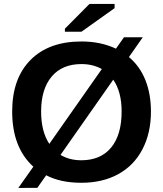

<svg xmlns="http://www.w3.org/2000/svg" viewBox="-20 -906 818 962"><path d="M71.8 35.6 147 -70.8Q41 -167 41 -347.2Q41 -512.7 132.8 -605.5Q224.6 -698.2 388.2 -698.2Q484.9 -698.2 561 -662.1L601.1 -719.2H695.3L626 -620.1Q680.7 -574.2 708.5 -504.6Q736.3 -435.1 736.3 -347.2Q736.3 -239.7 693.8 -158.2Q651.4 -76.7 572.5 -33.4Q493.7 9.8 387.2 9.8Q283.7 9.8 211.4 -27.8L167 35.2ZM589.4 -347.2Q589.4 -446.3 547.4 -506.8L283.2 -129.9Q327.6 -103 387.2 -103Q484.4 -103 536.9 -166.7Q589.4 -230.5 589.4 -347.2ZM186 -347.2Q186 -247.1 227.1 -185.1L490.2 -560.1Q445.3 -585 388.2 -585Q291.5 -585 238.8 -522.2Q186 -459.5 186 -347.2ZM305.2 -747.1V-762.2L428.2 -886.2H554.2V-865.2L388.2 -747.1Z"/></svg>

Font: Arial
Style: Bold
Weight: 700
Designer: Steve Matteson
Foundry: Ascender Corporation
Version: Version 2.00.3